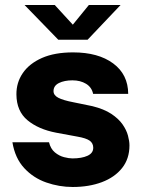

<svg xmlns="http://www.w3.org/2000/svg" viewBox="-20 -736 570 766"><path d="M270 10Q216 10 164.5 -8Q113 -26 76.5 -65.5Q40 -105 29.5 -168.5H175.5Q182 -142 199 -128Q216 -114 235.5 -109Q255 -104 269 -104Q306 -104 329 -114.5Q352 -125 352 -146.5Q352 -164.5 337.8 -174.8Q323.5 -185 288.5 -191L204.5 -206.5Q133.5 -220 89.8 -256.2Q46 -292.5 45.5 -359Q45 -406.5 71 -444.5Q97 -482.5 147.5 -504.8Q198 -527 271.5 -527Q372 -527 431.5 -483Q491 -439 491.5 -361.5H351.5Q346 -388 323.2 -401.8Q300.5 -415.5 269 -415.5Q237 -415.5 215.2 -404.8Q193.5 -394 193.5 -372.5Q193.5 -356 212.5 -346Q231.5 -336 273 -328L348.5 -312.5Q395 -301 424 -281.8Q453 -262.5 468.8 -240Q484.5 -217.5 490.5 -195.2Q496.5 -173 496.5 -156Q496.5 -102.5 467 -65.5Q437.5 -28.5 386.2 -9.2Q335 10 270 10ZM212.5 -577.5 78 -716H198.5L270.5 -637.5L334.5 -716H461L329.5 -577.5Z"/></svg>

Font: Public Sans Thin ExtraBold
Style: Regular
Weight: 800
Version: Version 1.007